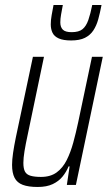

<svg xmlns="http://www.w3.org/2000/svg" viewBox="-20 -736 435 764"><path d="M130 8Q93 8 70.5 -0.5Q48 -9 38 -28.5Q28 -48 28 -80Q28 -100 32 -127.5Q36 -155 43 -189L111 -510H155L90 -199Q82 -162 77.5 -134.5Q73 -107 73 -88Q73 -65 79.5 -53Q86 -41 102 -36.5Q118 -32 143 -32Q181 -32 205.5 -50Q230 -68 245.5 -99Q261 -130 271.5 -168.5Q282 -207 291 -249L346 -510H389L282 0H246L257 -74H253Q244 -52 229 -33.5Q214 -15 190 -3.5Q166 8 130 8ZM263 -575Q232 -575 214 -583Q196 -591 189 -605.5Q182 -620 182 -639Q182 -656 185.5 -675.5Q189 -695 193 -716H230Q226 -695 223 -678Q220 -661 220 -647Q220 -628 230 -618Q240 -608 265 -608Q294 -608 308.5 -620Q323 -632 331.5 -656.5Q340 -681 347 -716H384Q378 -685 371 -659.5Q364 -634 351.5 -615Q339 -596 318 -585.5Q297 -575 263 -575Z"/></svg>

Font: Saira Condensed ExtraLight
Style: Italic
Weight: 250
Width: 3
Italic angle: -12°
Designer: Hector Gatti with collaboration of the Omnibus-Type team
Foundry: Omnibus-Type
Version: Version 1.101